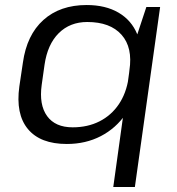

<svg xmlns="http://www.w3.org/2000/svg" viewBox="-20 -568 707 768"><path d="M247.2 7.9Q141.2 7.9 91.6 -51.9Q42 -111.7 57.4 -222.4L71.6 -317.6Q87.1 -428.3 153.6 -488.1Q220.1 -547.9 326.7 -547.9Q401.9 -547.9 454 -517.5Q506 -487 528.9 -431.2Q551.7 -375.3 540.7 -298.4L533.2 -246.8Q522 -169.1 482.9 -112Q443.7 -54.8 383.3 -23.5Q322.8 7.9 247.2 7.9ZM270.5 -58.7Q330.8 -58.7 378 -82.6Q425.2 -106.6 455.1 -150.7Q485 -194.8 494.2 -255.7L497.6 -286.6Q511.6 -377.8 466.2 -428.9Q420.9 -480 329.1 -480Q259.9 -480 214.9 -435.3Q170 -390.5 158.2 -309.2L146.8 -228.6Q135.7 -149 168.3 -103.8Q201 -58.7 270.5 -58.7ZM620.5 -540 519.5 180H433.1L509.7 -371.6L565.4 -540Z"/></svg>

Font: Pathway Extreme 8pt Thin 12pt
Style: Italic
Weight: 100
Italic angle: -8°
Version: Version 1.001;gftools[0.9.26]